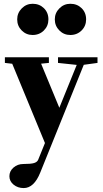

<svg xmlns="http://www.w3.org/2000/svg" viewBox="-20 -732 534 997"><path d="M149.4 -550.3Q116.2 -550.3 92.8 -573.7Q69.3 -597.2 69.3 -631.3Q69.3 -664.6 93 -688.5Q116.7 -712.4 149.4 -712.4Q184.6 -712.4 208 -689.5Q231.4 -666.5 231.4 -631.3Q231.4 -597.2 207.8 -573.7Q184.1 -550.3 149.4 -550.3ZM345.2 -550.3Q311.5 -550.3 288.1 -574Q264.6 -597.7 264.6 -631.3Q264.6 -664.6 288.3 -688.5Q312 -712.4 345.2 -712.4Q380.4 -712.4 403.8 -689.5Q427.2 -666.5 427.2 -631.3Q427.2 -597.2 403.6 -573.7Q379.9 -550.3 345.2 -550.3ZM103 244.6Q72.3 244.6 50.5 226.8Q28.8 209 28.8 183.1Q28.8 156.7 50 138.2Q71.3 119.6 101.1 119.6Q141.1 119.6 157.2 114.5Q173.3 109.4 178.2 97.7L213.4 10.7L43.5 -400.9L5.4 -405.3V-434.6H233.9V-405.3L193.4 -401.4L288.1 -172.4L378.4 -395L281.2 -405.3V-434.6H486.3V-405.3L415 -395.5L189 164.1Q156.7 244.6 103 244.6Z"/></svg>

Font: Elstob Grade
Style: Regular
Weight: 400
Designer: Peter S. Baker
Version: Version 1.015